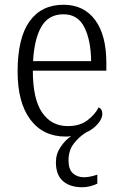

<svg xmlns="http://www.w3.org/2000/svg" viewBox="-20 -564 515 807"><path d="M326 223Q274 223 244.5 197Q215 171 215 118Q215 83 234.5 54Q254 25 279 8Q273 9 267.5 9.5Q262 10 256 10Q161 10 107.5 -61.5Q54 -133 54 -263Q54 -404 104 -474Q154 -544 247 -544Q332 -544 379.5 -480.5Q427 -417 427 -299V-267H118Q118 -148 157 -91Q196 -34 265 -34Q315 -34 347 -58Q379 -82 395 -113Q401 -110 405.5 -103.5Q410 -97 410 -86Q410 -64 389.5 -41.5Q369 -19 343 -8Q313 10 290.5 39Q268 68 268 110Q268 148 286.5 164.5Q305 181 333 181Q357 181 389 170V208Q375 215 358 219Q341 223 326 223ZM363 -307Q362 -395 334.5 -449.5Q307 -504 247 -504Q184 -504 154 -452Q124 -400 119 -307Z"/></svg>

Font: Noto Serif Hebrew SemiCondensed Light
Style: Regular
Weight: 300
Width: 4
Designer: Monotype Design Team
Foundry: Monotype Imaging Inc.
Version: Version 2.004; ttfautohint (v1.8.4.7-5d5b)